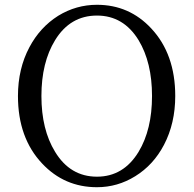

<svg xmlns="http://www.w3.org/2000/svg" viewBox="-20 -766 809 802"><path d="M385 16Q249 16 156 -83Q55 -190 55 -365Q55 -479 103 -569Q147 -652 223 -700Q298 -746 385 -746Q520 -746 612 -647Q712 -540 712 -365Q712 -251 665 -161Q621 -77 545 -30Q471 16 385 16ZM385 -28Q496 -28 559 -132Q615 -225 615 -365Q615 -505 559 -598Q496 -701 385 -701Q273 -701 210 -598Q153 -505 153 -365Q153 -225 210 -132Q273 -28 385 -28Z"/></svg>

Font: Cactus Classical Serif
Style: Regular
Weight: 400
Designer: Henry Chan (via Glyphwiki)、田海東、宇文滿月
Foundry: Moonlit Owen
Version: Version 1.000